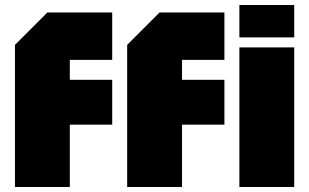

<svg xmlns="http://www.w3.org/2000/svg" viewBox="-20 -750 1240 770"><path d="M40 0V-570L170 -700H430V-510H260V-430H430V-250H260V0ZM490 0V-570L620 -700H880V-510H710V-430H880V-250H710V0ZM940 0V-560H1160V0ZM940 -600V-730H1160V-600Z"/></svg>

Font: Tektur Black
Style: Regular
Weight: 900
Designer: Adam Jagosz
Foundry: Adam Jagosz
Version: Version 1.005;gftools[0.9.30]